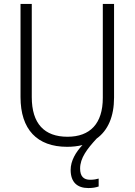

<svg xmlns="http://www.w3.org/2000/svg" viewBox="-20 -734 682 973"><path d="M386 120C386 67 421 21 470 -32C527 -73 558 -143 558 -240V-714H501V-238C501 -107 436 -41 322 -41C205 -41 141 -107 141 -242V-714H84V-242C84 -78 168 10 320 10C348 10 374 7 398 1C364 37 338 81 338 127C338 189 371 219 428 219C449 219 466 216 480 211V171C470 174 455 177 437 177C404 177 386 160 386 120Z"/></svg>

Font: Noto Sans Armenian SemiCondensed Light
Style: Regular
Weight: 300
Width: 4
Designer: Monotype Design Team
Foundry: Monotype Imaging Inc.
Version: Version 2.008